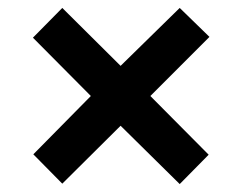

<svg xmlns="http://www.w3.org/2000/svg" viewBox="-20 -595 612 484"><path d="M433 -575 508 -502 359 -353 506 -205 433 -131 284 -278 137 -132 64 -206 209 -353 63 -500 137 -575 284 -429Z"/></svg>

Font: Noto IKEA Latin
Style: Bold
Weight: 700
Designer: Monotype Design Team
Foundry: Monotype Imaging Inc.
Version: Version 1.0